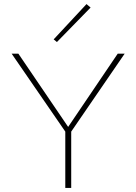

<svg xmlns="http://www.w3.org/2000/svg" viewBox="-20 -921 668 941"><path d="M259 -715 243 -728 404 -901 424 -884ZM329 -276V0H300V-276L37 -658H70L314 -299L557 -658H591Z"/></svg>

Font: Ysabeau SC Extralight
Style: Regular
Weight: 200
Designer: Christian Thalmann (Catharsis Fonts)
Version: Version 0.003